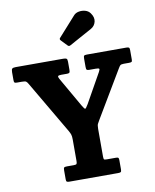

<svg xmlns="http://www.w3.org/2000/svg" viewBox="-108 -1099 950 1179"><g transform="rotate(-10 367.0 -510.0)"><path d="M207.5 -17.5V-73.5Q207.5 -87.5 211.2 -91.2Q215 -95 228.5 -95H271.5Q285.5 -95 289 -99Q292.5 -103 292.5 -117V-251Q292.5 -272 289 -282.2Q285.5 -292.5 278.5 -305L85.5 -634.5Q78.5 -647 72.2 -651Q66 -655 45 -655H17Q4 -655 0.8 -658.2Q-2.5 -661.5 -2.5 -674.5V-723Q-2.5 -740.5 3.2 -745.2Q9 -750 25.5 -750H321Q336 -750 341.5 -746.2Q347 -742.5 347 -726.5V-677.5Q347 -663 343.2 -659Q339.5 -655 328.5 -655H292.5Q275 -655 272 -650.2Q269 -645.5 276.5 -632L382 -448Q396.5 -423 401.2 -424Q406 -425 420.5 -449.5L523 -632Q532 -648 527.8 -651.5Q523.5 -655 507 -655H466Q455.5 -655 451.5 -658.5Q447.5 -662 447.5 -677V-727Q447.5 -742 451 -746Q454.5 -750 469 -750H715Q727 -750 731 -746.5Q735 -743 735 -730.5V-672.5Q735 -660.5 730.8 -657.8Q726.5 -655 714.5 -655H681.5Q665 -655 659.5 -649.5Q654 -644 646 -630L475.5 -343.5Q468 -330 462.8 -321Q457.5 -312 457.5 -289V-117Q457.5 -102 460.2 -98.5Q463 -95 477.5 -95H535Q546 -95 549.2 -91.5Q552.5 -88 552.5 -77V-20Q552.5 -6.5 548.2 -3.2Q544 0 531.5 0H227Q216.5 0 212 -3Q207.5 -6 207.5 -17.5ZM362 -825.5 325.5 -863.5Q317 -872.5 325.5 -880.5L433 -1000.5Q444.5 -1014 464.8 -1018Q485 -1022 505 -1016.5Q525 -1011 536.5 -995Q557 -967 550.5 -940.5Q544 -914 520.5 -901L379.5 -823.5Q369.5 -817.5 362 -825.5Z"/></g></svg>

Font: Besley* Narrow
Style: Bold
Weight: 700
Width: 4
Designer: Owen Earl
Foundry: indestructible type*
Version: Version 3.000; ttfautohint (v1.8.3)